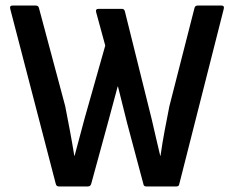

<svg xmlns="http://www.w3.org/2000/svg" viewBox="-20 -675 847 695"><path d="M194 0Q184 0 182 -9L17 -643Q14 -655 26 -655H109Q119 -655 121 -646L216 -291Q225 -245 233 -202.5Q241 -160 249 -111H250Q259 -146 268.5 -180Q278 -214 287 -249L361 -510L328 -631Q325 -643 337 -643H421Q430 -643 432 -634L529 -244Q537 -210 544.5 -177Q552 -144 560 -111H561Q568 -160 576 -202Q584 -244 593 -290L684 -646Q686 -655 696 -655H781Q793 -655 790 -643L629 -9Q628 0 618 0H510Q500 0 499 -9L440 -230Q432 -263 423.5 -296Q415 -329 407 -362H406Q397 -329 388.5 -297Q380 -265 371 -232L310 -9Q307 0 298 0Z"/></svg>

Font: Sofia Sans Extra Cond
Style: Bold
Weight: 700
Width: 1
Designer: Botio Nikoltchev, Ani Petrova
Foundry: lettersoup
Version: Version 4.100; ttfautohint (v1.8.3)